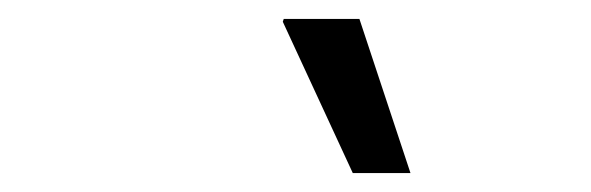

<svg xmlns="http://www.w3.org/2000/svg" viewBox="-20 -773 625 203"><path d="M353 -590 279 -750 280 -753H360L414 -590Z"/></svg>

Font: Chivo Medium Light
Style: Italic
Weight: 300
Italic angle: -8.05°
Version: Version 2.002